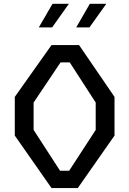

<svg xmlns="http://www.w3.org/2000/svg" viewBox="-20 -960 660 980"><path d="M369 -820H436.5L522.5 -940.5H438.5ZM178 -820H246L331.5 -940.5H248ZM243 0H377L564.5 -268V-465.5L383.5 -730H243L55.5 -465.5V-268ZM286.5 -88.5 151.5 -297V-436.5L289 -641.5H336L468.5 -436.5V-297L333 -88.5Z"/></svg>

Font: FontWithASyntaxHighlighterNightOwl
Style: Regular
Weight: 400
Designer: Riley Cran & the Lettermatic Team
Foundry: Lettermatic
Version: Version 1.000 (FontWithASyntaxHighlighterNightOwl)